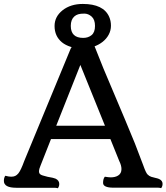

<svg xmlns="http://www.w3.org/2000/svg" viewBox="-28 -977 866 999"><path d="M0 0ZM517.6 -57.6Q538.1 -54.2 548.3 -54.2Q558.6 -54.2 568.6 -56.4Q578.6 -58.6 586.4 -63.5Q604 -74.2 604 -97.2Q604 -116.2 592.3 -139.6L546.4 -253.4H237.3L182.6 -114.7Q174.8 -95.7 174.8 -87.2Q174.8 -78.6 177.5 -74.5Q180.2 -70.3 185.8 -67.4Q191.4 -64.5 199.7 -62.5L219.7 -57.1Q252 -51.8 261.2 -47.4Q280.3 -38.1 280.3 -20Q280.3 -6.8 272.9 2.4Q263.7 0 255.9 0H57.1Q-7.8 0 -7.8 -35.6Q-7.8 -52.2 -0.5 -62.5Q17.6 -57.6 30 -57.6Q42.5 -57.6 51 -61.5Q59.6 -65.4 67.4 -74.7Q80.6 -90.8 98.1 -139.2L339.4 -723.1Q349.6 -746.6 397.5 -755.4Q410.6 -757.8 425.3 -757.8Q455.1 -757.8 461.9 -741.7L510.7 -619.6Q651.9 -286.6 673.8 -231L717.8 -115.7Q731 -78.1 739.7 -69.3Q748.5 -60.5 758.8 -57.1Q769 -53.7 780 -51.5Q791 -49.3 799.3 -45.9Q817.9 -37.6 817.9 -20.5Q817.9 -7.3 810.5 2Q801.3 -0.5 793.9 -0.5H561Q536.1 -0.5 522.2 -6.6Q508.3 -12.7 508.3 -25.4Q508.3 -47.4 517.6 -57.6ZM518.1 -322.8 390.1 -639.2 264.6 -322.8ZM294.4 -756.8Q255.9 -788.6 255.9 -841.8Q255.9 -890.6 297.9 -923.8Q339.8 -956.5 402.8 -956.5Q510.3 -956.5 540 -889.6Q549.3 -868.7 549.3 -843.5Q549.3 -818.4 537.6 -796.6Q525.9 -774.9 505.6 -759Q485.4 -743.2 458.7 -733.9Q432.1 -724.6 399.9 -724.6Q367.7 -724.6 340.3 -733.2Q313 -741.7 294.4 -756.8ZM340.3 -842.3Q340.3 -779.8 404.8 -779.8Q431.2 -779.8 448.7 -794.4Q466.3 -809.1 466.3 -842Q466.3 -875 449 -890.6Q431.6 -906.2 410.9 -906.2Q390.1 -906.2 378.7 -902.6Q367.2 -898.9 358.9 -891.6Q340.3 -875 340.3 -842.3Z"/></svg>

Font: Quando
Style: Regular
Weight: 400
Version: Version 1.002